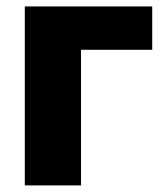

<svg xmlns="http://www.w3.org/2000/svg" viewBox="-20 -562 498 582"><path d="M441.4 -542.5V-411.1H225.6V0H55.2V-542.5Z"/></svg>

Font: Inter 16pt ExtraBold
Style: Regular
Weight: 800
Version: Version 4.001;git-66647c0bb